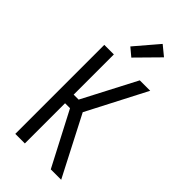

<svg xmlns="http://www.w3.org/2000/svg" viewBox="-298 -1050 1121 1121"><g transform="rotate(45 262.5 -490.0)"><path d="M379 0 206 -332H165V0H86V-735H165V-403H206L379 -735H465L275 -368L465 0ZM250 -794 200 -836 323 -980 384 -930Z"/></g></svg>

Font: Iosevka Pride
Style: Regular
Weight: 400
Monospace: yes
Designer: Belleve Invis
Foundry: Belleve Invis
Version: Version 30.3.1; ttfautohint (v1.8.4)